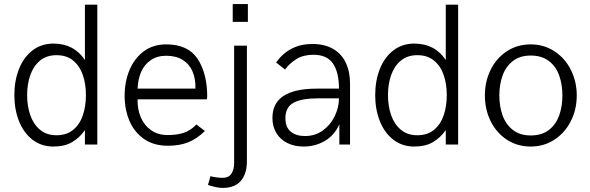

<svg xmlns="http://www.w3.org/2000/svg" viewBox="-20 -713 2911 947"><path d="M460 -689.9V0H398.9V-71.3Q372.1 -33.2 335.2 -11.7Q298.3 9.8 243.2 9.8Q184.1 9.8 140.4 -23.9Q96.7 -57.6 73.7 -115.5Q50.8 -173.3 50.8 -244.1Q50.8 -314.9 73.7 -372.8Q96.7 -430.7 140.4 -464.4Q184.1 -498 243.2 -498Q345.2 -498 398.9 -417V-689.9ZM403.8 -244.1Q403.8 -298.3 388.7 -342.8Q373.5 -387.2 341.1 -414.1Q308.6 -440.9 258.8 -440.9Q210 -440.9 177.5 -414.1Q145 -387.2 129.4 -342.5Q113.8 -297.9 113.8 -244.1Q113.8 -189.9 129.4 -145Q145 -100.1 177.5 -73Q210 -45.9 258.8 -45.9Q308.6 -45.9 341.1 -72.8Q373.5 -99.6 388.7 -144.5Q403.8 -189.5 403.8 -244.1Z M594.7 -241.2Q594.7 -309.1 618.4 -366.7Q642.1 -424.3 688.2 -459.2Q734.4 -494.1 799.8 -494.1Q907.7 -494.1 954.8 -422.4Q1002 -350.6 1002 -236.8Q1002 -233.9 1001.2 -229.5Q1000.5 -225.1 1000 -223.1H658.7Q657.2 -175.3 674.1 -135.3Q690.9 -95.2 724.9 -71Q758.8 -46.9 807.1 -46.9Q854 -46.9 887.5 -58.3Q920.9 -69.8 948.7 -99.1L990.7 -66.9Q951.2 -28.3 908.4 -11.2Q865.7 5.9 808.1 5.9Q738.8 5.9 690.7 -27.3Q642.6 -60.5 618.7 -116.5Q594.7 -172.4 594.7 -241.2ZM943.8 -275.9Q945.3 -323.7 929.7 -360.4Q914.1 -397 881.1 -417.5Q848.1 -438 799.8 -438Q754.9 -438 723.4 -416.3Q691.9 -394.5 676 -357.9Q660.2 -321.3 658.7 -275.9Z M1127.9 -605V-692.9H1202.6V-605ZM1005.9 199.2 1018.1 155.8Q1028.3 159.2 1045.9 161.6Q1063.5 164.1 1077.6 164.1Q1108.4 164.1 1121.6 143.3Q1134.8 122.6 1134.8 92.8V-487.8H1197.8V82Q1197.8 143.6 1168.2 178.7Q1138.7 213.9 1076.7 213.9Q1063 213.9 1042.5 209.5Q1022 205.1 1005.9 199.2Z M1323.7 -131.8Q1323.7 -275.9 1543.5 -275.9H1651.9Q1651.9 -355.5 1622.6 -399.2Q1593.3 -442.9 1525.9 -442.9Q1476.6 -442.9 1442.4 -421.9Q1408.2 -400.9 1385.7 -370.1L1341.8 -404.8Q1407.2 -496.1 1520.5 -496.1Q1580.6 -496.1 1622.3 -472.2Q1664.1 -448.2 1685.3 -404.1Q1706.5 -359.9 1706.5 -299.8V0H1653.8V-100.1Q1629.4 -45.4 1582 -17.8Q1534.7 9.8 1477.5 9.8Q1432.6 9.8 1397.7 -7.3Q1362.8 -24.4 1343.3 -56.4Q1323.7 -88.4 1323.7 -131.8ZM1651.9 -228H1550.8Q1467.3 -228 1427.5 -206.1Q1387.7 -184.1 1387.7 -130.9Q1387.7 -85 1414.3 -63.5Q1440.9 -42 1483.9 -42Q1535.2 -42 1573.2 -70.1Q1611.3 -98.1 1631.6 -141.4Q1651.9 -184.6 1651.9 -228Z M2239.7 -689.9V0H2178.7V-71.3Q2151.9 -33.2 2115 -11.7Q2078.1 9.8 2022.9 9.8Q1963.9 9.8 1920.2 -23.9Q1876.5 -57.6 1853.5 -115.5Q1830.6 -173.3 1830.6 -244.1Q1830.6 -314.9 1853.5 -372.8Q1876.5 -430.7 1920.2 -464.4Q1963.9 -498 2022.9 -498Q2125 -498 2178.7 -417V-689.9ZM2183.6 -244.1Q2183.6 -298.3 2168.5 -342.8Q2153.3 -387.2 2120.8 -414.1Q2088.4 -440.9 2038.6 -440.9Q1989.7 -440.9 1957.3 -414.1Q1924.8 -387.2 1909.2 -342.5Q1893.6 -297.9 1893.6 -244.1Q1893.6 -189.9 1909.2 -145Q1924.8 -100.1 1957.3 -73Q1989.7 -45.9 2038.6 -45.9Q2088.4 -45.9 2120.8 -72.8Q2153.3 -99.6 2168.5 -144.5Q2183.6 -189.5 2183.6 -244.1Z M2371.6 -242.2Q2371.6 -311.5 2400.1 -369.1Q2428.7 -426.8 2480.2 -460.4Q2531.7 -494.1 2597.7 -494.1Q2662.6 -494.1 2714.4 -460.4Q2766.1 -426.8 2795.4 -368.9Q2824.7 -311 2824.7 -242.2Q2824.7 -172.9 2795.4 -115.2Q2766.1 -57.6 2714.4 -23.9Q2662.6 9.8 2597.7 9.8Q2531.7 9.8 2480.2 -23.9Q2428.7 -57.6 2400.1 -115.2Q2371.6 -172.9 2371.6 -242.2ZM2753.9 -242.2Q2753.9 -296.4 2738 -340.8Q2722.2 -385.3 2687.3 -412.1Q2652.3 -439 2597.7 -439Q2544.4 -439 2509.8 -412.1Q2475.1 -385.3 2459 -340.8Q2442.9 -296.4 2442.9 -242.2Q2442.9 -188 2459 -143.6Q2475.1 -99.1 2509.8 -72Q2544.4 -44.9 2597.7 -44.9Q2652.3 -44.9 2687.3 -72Q2722.2 -99.1 2738 -143.6Q2753.9 -188 2753.9 -242.2Z"/></svg>

Font: Acari Sans Light
Style: Regular
Weight: 300
Designer: Alfredo Marco Pradil and Stefan Peev
Foundry: Hanken Design Co.
Version: Version 1.045;January 11, 2019;FontCreator 11.5.0.2425 64-bi